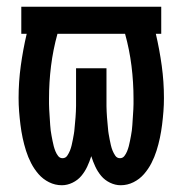

<svg xmlns="http://www.w3.org/2000/svg" viewBox="-20 -540 540 568"><path d="M163 8Q143 8 125 -1Q107 -10 94 -25Q81 -40 72 -57.5Q63 -75 57 -94Q51 -113 47 -132Q43 -151 40.5 -171Q38 -191 36.5 -210.5Q35 -230 35 -250Q35 -298 41.5 -345.5Q48 -393 59 -440H43V-520H457V-440H441Q452 -393 458.5 -345.5Q465 -298 465 -250Q465 -230 463.5 -210.5Q462 -191 459.5 -171Q457 -151 453 -132Q449 -113 443 -94Q437 -75 428 -57.5Q419 -40 406 -25Q393 -10 375 -1Q357 8 337 8Q321 8 305.5 0.5Q290 -7 279.5 -19.5Q269 -32 262 -47Q255 -62 250 -78Q245 -62 238 -47Q231 -32 220.5 -19.5Q210 -7 194.5 0.5Q179 8 163 8ZM165 -72Q174 -72 179 -79.5Q184 -87 187 -94.5Q190 -102 192 -110.5Q194 -119 195.5 -127Q197 -135 198.5 -143.5Q200 -152 200.5 -160Q201 -168 202 -176.5Q203 -185 203.5 -193.5Q204 -202 204.5 -210Q205 -218 205 -226.5Q205 -235 205 -243.5Q205 -252 205 -260V-338H295V-260Q295 -252 295 -243.5Q295 -235 295 -226.5Q295 -218 295.5 -210Q296 -202 296.5 -193.5Q297 -185 298 -176.5Q299 -168 299.5 -160Q300 -152 301.5 -143.5Q303 -135 304.5 -127Q306 -119 308 -110.5Q310 -102 313 -94.5Q316 -87 321 -79.5Q326 -72 335 -72Q343 -72 348 -78.5Q353 -85 356 -92.5Q359 -100 361 -107.5Q363 -115 364.5 -123Q366 -131 367.5 -138.5Q369 -146 370 -154Q371 -162 371.5 -170Q372 -178 372.5 -185.5Q373 -193 373.5 -201Q374 -209 374.5 -217Q375 -225 375 -232.5Q375 -240 375 -248Q375 -297 369 -345Q363 -393 350 -440H150Q137 -393 131 -345Q125 -297 125 -248Q125 -240 125 -232.5Q125 -225 125.5 -217Q126 -209 126.5 -201Q127 -193 127.5 -185.5Q128 -178 128.5 -170Q129 -162 130 -154Q131 -146 132.5 -138.5Q134 -131 135.5 -123Q137 -115 139 -107.5Q141 -100 144 -92.5Q147 -85 152 -78.5Q157 -72 165 -72Z"/></svg>

Font: Iosevka SS10 Medium
Style: Regular
Weight: 500
Monospace: yes
Designer: Belleve Invis
Foundry: Belleve Invis
Version: Version 28.0.6; ttfautohint (v1.8.4)